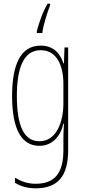

<svg xmlns="http://www.w3.org/2000/svg" viewBox="-20 -786 462 1048"><path d="M253 -756V-766H240C213 -721 193 -662 181 -616V-606H211C215 -646 239 -720 253 -756ZM202 -537C92 -537 46 -433 46 -262C46 -76 100 10 195 10C266 10 311 -43 326 -111H329C326 -70 326 -43 326 -12V35C326 163 275 217 175 217C130 217 98 205 62 184V212C95 232 132 242 175 242C297 242 352 173 352 35V-527H332L329 -440H326C311 -489 276 -537 202 -537ZM202 -512C291 -512 326 -426 326 -329V-221C326 -126 291 -15 195 -15C114 -15 72 -93 72 -262C72 -411 107 -512 202 -512Z"/></svg>

Font: Noto Sans Arabic UI XCn Th
Style: Regular
Weight: 100
Width: 2
Designer: Monotype Design Team, Nadine Chahine and Nizar Qandah
Foundry: Monotype Imaging Inc.
Version: Version 2.010